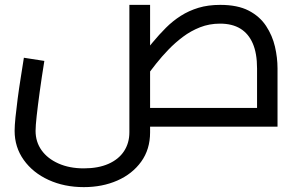

<svg xmlns="http://www.w3.org/2000/svg" viewBox="-20 -520 1234 788"><path d="M324 248Q244 248 179.5 218.5Q115 189 77.5 136.5Q40 84 40 17Q40 -4 43.5 -38.5Q47 -73 52.5 -115Q58 -157 65 -200.5Q72 -244 78 -283L162 -270Q151 -202 143 -143.5Q135 -85 130.5 -44Q126 -3 126 17Q126 62 150.5 96.5Q175 131 220 151Q265 171 324 171Q383 171 425 152.5Q467 134 489 100.5Q511 67 511 23V-500H596V23Q596 93 559.5 143.5Q523 194 461.5 221Q400 248 324 248ZM596 0V-77H1112L1035 -8V-239Q1035 -301 1017.5 -341.5Q1000 -382 966.5 -402.5Q933 -423 883 -423Q839 -423 801 -408Q763 -393 731 -369Q699 -345 671.5 -316.5Q644 -288 621 -259Q598 -230 580 -206L553 -281Q580 -314 606.5 -346Q633 -378 661 -406Q689 -434 722 -455Q755 -476 794.5 -488Q834 -500 884 -500Q955 -500 1000.5 -476.5Q1046 -453 1072 -413.5Q1098 -374 1108.5 -328.5Q1119 -283 1119 -239V0Z"/></svg>

Font: Cairo Play Medium
Style: Regular
Weight: 500
Version: Version 3.119